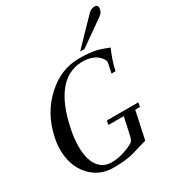

<svg xmlns="http://www.w3.org/2000/svg" viewBox="-221 -1083 1141 1237"><g transform="rotate(-30 350.0 -464.5)"><path d="M629 -664Q595 -588 580 -516H550L565 -586Q569 -605 549 -628Q533 -647 511 -658Q468 -680 410 -676Q213 -662 146 -345Q131 -274 131 -214Q131 -124 164 -74Q199 -21 262 -20Q314 -18 376 -41Q433 -62 442 -78Q449 -90 455 -118L481 -239H367L373 -269H607L601 -238H566L522 -33Q504 -28 466.5 -17Q429 -6 410 0Q350 16 259 16Q153 16 85 -61Q18 -137 18 -256Q18 -302 28 -345Q62 -506 175 -607Q280 -703 412 -705Q493 -706 553 -691Q578 -684 629 -664ZM694 -924Q694 -892 667 -873L478 -740H446L626 -926Q646 -945 672 -945Q694 -945 694 -924Z"/></g></svg>

Font: GFS Didot
Style: Italic
Weight: 400
Italic angle: -12°
Designer: Takis Katsoulidis and George D. Matthiopoulos
Foundry: George Matthiopoulos and Takis Katsoulidis
Version: Version 1.0